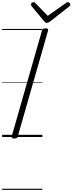

<svg xmlns="http://www.w3.org/2000/svg" viewBox="-20 -1265 669 1773"><path d="M112 14Q97 14 91 9.5Q85 5 88 -6L368 -984Q371 -994 378.5 -998.5Q386 -1003 401 -1003Q415 -1003 421 -998.5Q427 -994 424 -983L144 -5Q141 5 134 9.5Q127 14 112 14ZM606 -1245Q615 -1245 622 -1238Q629 -1231 629 -1223Q629 -1218 627 -1214Q625 -1210 620 -1206L443 -1067Q433 -1061 426.5 -1057.5Q420 -1054 412 -1054Q405 -1054 399.5 -1057.5Q394 -1061 388 -1068L271 -1209Q269 -1213 267.5 -1217Q266 -1221 266 -1224Q266 -1234 274.5 -1239.5Q283 -1245 290 -1245Q297 -1245 300.5 -1242Q304 -1239 308 -1235L421 -1119L586 -1235Q593 -1240 597 -1242.5Q601 -1245 606 -1245ZM0 478H371V488H0ZM0 -20H371V0H0ZM0 -505H371V-500H0ZM0 -998H371V-988H0Z"/></svg>

Font: Playwrite AU SA Guides
Style: Regular
Weight: 400
Designer: Veronika Burian, José Scaglione
Foundry: TypeTogether
Version: Version 1.003